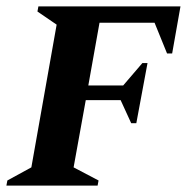

<svg xmlns="http://www.w3.org/2000/svg" viewBox="-34 -580 584 600"><path d="M-14 0 -11 -16 64 -57 143 -503 83 -544 86 -560H530L504 -413H488L449 -509H277L242 -313H351L411 -383H427L392 -195H376L343 -267H234L196 -57L274 -16L271 0Z"/></svg>

Font: Spectral SC
Style: Bold Italic
Weight: 700
Italic angle: -10°
Designer: Jean-Baptiste Levee
Foundry: Production Type
Version: Version 2.001